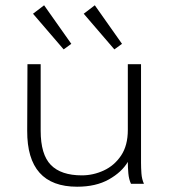

<svg xmlns="http://www.w3.org/2000/svg" viewBox="-20 -696 640 727"><path d="M272 11Q82 11 83 -201L84 -453H134V-201Q134 -111 172.5 -71.5Q211 -32 290 -32Q333 -32 373 -50.5Q413 -69 438.5 -107Q464 -145 464 -204V-453H514V-80Q514 -61 515.5 -39.5Q517 -18 525 0H476Q468 -17 466 -39.5Q464 -62 464 -83Q441 -44 392 -16.5Q343 11 272 11ZM221 -509 105 -644 147 -676 250 -530ZM413 -509 297 -644 339 -676 442 -530Z"/></svg>

Font: Inconsolata Expanded Light
Style: Regular
Weight: 300
Width: 7
Monospace: yes
Designer: Raph Levien, Cyreal, Brenton Simpson
Foundry: Raph Levien, Cyreal, Google
Version: Version 3.001; ttfautohint (v1.8.2.53-6de2)